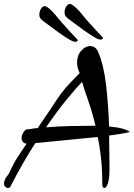

<svg xmlns="http://www.w3.org/2000/svg" viewBox="-40 -889 669 959"><path d="M456 -692Q446 -694 425 -707Q404 -720 379.5 -737.5Q355 -755 333 -771.5Q311 -788 299 -797Q284 -809 283 -820Q282 -831 283 -835Q285 -849 293.5 -860Q302 -871 312 -869Q320 -867 332.5 -856.5Q345 -846 360 -829Q374 -811 395 -787Q416 -763 437.5 -740Q459 -717 475 -700Q473 -689 456 -692ZM330 -681Q320 -683 299 -696Q278 -709 253.5 -726.5Q229 -744 207 -760.5Q185 -777 173 -786Q158 -798 157 -809Q156 -820 157 -824Q159 -838 167.5 -849Q176 -860 186 -858Q194 -856 206.5 -845.5Q219 -835 234 -818Q248 -800 269 -776Q290 -752 311.5 -729Q333 -706 349 -689Q347 -678 330 -681ZM0 50Q-7 50 -13.5 44Q-20 38 -20 27Q-20 19 -15 7Q-10 -5 3 -19Q26 -70 46.5 -102Q67 -134 93 -171Q80 -173 74 -180.5Q68 -188 68 -198Q68 -214 77.5 -228.5Q87 -243 95 -243Q107 -243 120.5 -246Q134 -249 148 -249Q184 -301 206.5 -335Q229 -369 243 -390Q257 -411 267.5 -425Q278 -439 289 -451.5Q300 -464 316 -481Q332 -498 358 -524Q345 -551 345 -577Q345 -613 366 -636Q387 -659 410 -659Q422 -659 432.5 -652.5Q443 -646 450 -630Q478 -566 489.5 -467Q501 -368 505 -257Q580 -251 609 -230Q596 -226 569 -221.5Q542 -217 505 -212Q505 -172 506 -131Q507 -90 507 -50Q507 6 498.5 28Q490 50 482 50Q471 50 471 30Q471 -37 465 -95.5Q459 -154 448 -205Q399 -200 344.5 -194.5Q290 -189 236 -184Q182 -179 136 -174Q104 -124 72.5 -69Q41 -14 12 43Q9 50 0 50ZM190 -253Q249 -258 314 -259.5Q379 -261 437 -261Q420 -332 400.5 -386.5Q381 -441 370 -480Q344 -454 295.5 -395Q247 -336 190 -253Z"/></svg>

Font: Grechen Fuemen
Style: Regular
Weight: 400
Designer: Robert E. Leuschke
Foundry: Robert E. Leuschke
Version: Version 1.010; ttfautohint (v1.8.3)